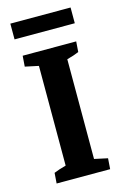

<svg xmlns="http://www.w3.org/2000/svg" viewBox="-99 -655 453 702"><g transform="rotate(-15 127.5 -304.0)"><path d="M13.7 -608.4H241.7V-548.8H13.7ZM25.9 0 28.8 -39.6Q47.4 -47.4 74.7 -54.7V-432.1L23.9 -442.9L26.9 -483.4H229.5L226.6 -443.8Q208.5 -436 181.2 -428.7V-51.3L231.4 -40.5L228.5 0Z"/></g></svg>

Font: Markazi Text SemiBold
Style: Regular
Weight: 600
Designer: Borna Izadpanah (Arabic designer), Fiona Ross (Arabic design director) and Florian Runge (Latin designer)
Foundry: Borna Izadpanah and Florian Runge
Version: Version 1.001; ttfautohint (v1.8.3)